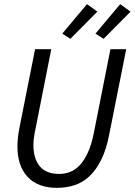

<svg xmlns="http://www.w3.org/2000/svg" viewBox="-20 -893 649 925"><path d="M255 12Q162 12 113 -41Q64 -94 64 -186Q64 -230 74 -279L149 -656H227L152 -277Q147 -254 144 -234Q141 -214 141 -195Q141 -128 172 -91.5Q203 -55 265 -55Q293 -55 318.5 -65Q344 -75 365.5 -98.5Q387 -122 404 -159.5Q421 -197 432 -252L512 -656H588L506 -244Q492 -172 467.5 -123Q443 -74 411 -44Q379 -14 339.5 -1Q300 12 255 12ZM319 -706 280 -731 399 -873 449 -837ZM479 -706 440 -731 559 -873 609 -837Z"/></svg>

Font: Source Code Pro
Style: Italic
Weight: 400
Italic angle: -11°
Monospace: yes
Designer: Paul D. Hunt, Teo Tuominen
Foundry: Adobe Systems Incorporated
Version: Version 1.050;PS 1.000;hotconv 16.6.51;makeotf.lib2.5.65220